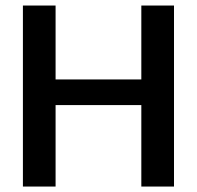

<svg xmlns="http://www.w3.org/2000/svg" viewBox="-20 -684 722 704"><path d="M183.8 -298.7H498.2V0H618V-663.7H498.2V-392.7H183.8V-663.7H64V0H183.8Z"/></svg>

Font: Diatome Awesome Semibold
Style: Regular
Weight: 400
Designer: 15.100.17
Foundry: 15.100.17
Version: Version 1.005;Fontself Maker 3.5.8